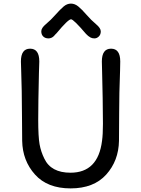

<svg xmlns="http://www.w3.org/2000/svg" viewBox="-20 -1030 783 1065"><path d="M103 -249Q102 -301 102 -378Q102 -455 100.5 -525.5Q99 -596 97.5 -638.5Q96 -681 96 -689Q96 -760 147 -760Q198 -760 198 -689Q198 -681 196 -626Q192 -459 192 -365.5Q192 -272 199.5 -230Q207 -188 226 -150Q263 -72 371 -72Q524 -72 546 -249Q551 -284 551 -343.5Q551 -403 549.5 -486.5Q548 -570 546.5 -625.5Q545 -681 545 -689Q545 -760 596 -760Q647 -760 647 -689Q647 -681 646 -638Q641 -511 641 -406Q641 -301 640 -249Q638 -138 569 -61.5Q500 15 371.5 15Q243 15 174 -62Q105 -139 103 -249ZM457 -842Q388 -923 374 -923Q358 -923 294 -846Q289 -840 286 -838L279 -830Q266 -817 248.5 -817Q231 -817 220 -827.5Q209 -838 209 -856.5Q209 -875 235 -896.5Q261 -918 287.5 -948Q314 -978 333 -994Q352 -1010 373.5 -1010Q395 -1010 414.5 -994Q434 -978 460 -948Q486 -918 512.5 -896Q539 -874 539 -856Q539 -838 528 -827.5Q517 -817 504 -817Q491 -817 482 -822Q469 -829 457 -842Z"/></svg>

Font: Delius Unicase
Style: Regular
Weight: 400
Designer: Natalia Raices
Foundry: Natalia Raices
Version: Version 1.002